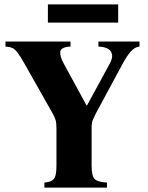

<svg xmlns="http://www.w3.org/2000/svg" viewBox="-20 -854 674 874"><path d="M428 -665H615V-642Q593 -640 574.5 -618.5Q556 -597 539 -565L416 -337Q408 -321 402.5 -308Q397 -295 397 -269V-100Q397 -51 412 -38Q427 -25 467 -23V0H182V-23Q211 -25 224 -38Q237 -51 237 -100V-269Q237 -295 233 -308Q229 -321 220 -337L91 -565Q72 -599 59.5 -615Q47 -631 35 -636Q23 -641 5 -642V-665H301V-642Q257 -640 254.5 -618.5Q252 -597 270 -565L374 -374H376L480 -565Q498 -598 485 -619Q472 -640 428 -642ZM198 -834H518V-751H198Z"/></svg>

Font: Bona Nova SC
Style: Bold
Weight: 700
Designer: Mateusz Machalski
Foundry: Capitalics
Version: Version 4.001; ttfautohint (v1.8.4.7-5d5b)